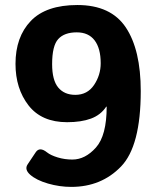

<svg xmlns="http://www.w3.org/2000/svg" viewBox="-20 -731 626 768"><path d="M42 -475.6Q42 -583 103 -647Q164.1 -710.9 289.6 -710.9Q423.3 -710.9 483.2 -621.3Q543 -531.7 543 -366.7Q543 -146.5 464.1 -64.9Q385.3 16.6 265.1 16.6Q218.3 16.6 171.9 3.2Q125.5 -10.3 100.6 -32.2Q77.1 -53.2 90.3 -73.2L122.6 -121.6Q138.2 -145.5 168 -121.6Q182.6 -109.9 210.7 -101.3Q238.8 -92.8 269.5 -92.8Q320.8 -92.8 363.8 -140.9Q406.7 -189 406.7 -304.2H404.8Q382.8 -271 343.8 -256.6Q304.7 -242.2 248.5 -242.2Q146.5 -242.2 94.2 -309.3Q42 -376.5 42 -475.6ZM188.5 -474.6Q188.5 -410.2 212.9 -380.9Q237.3 -351.6 281.2 -351.6Q329.6 -351.6 356.2 -391.1Q382.8 -430.7 382.8 -478Q382.8 -537.6 358.4 -569.6Q334 -601.6 287.1 -601.6Q237.3 -601.6 212.9 -574.7Q188.5 -547.9 188.5 -474.6Z"/></svg>

Font: Istok Web
Style: Bold
Weight: 700
Designer: Andrey V. Panov
Foundry: Andrey V. Panov
Version: Version 1.0.2g